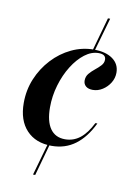

<svg xmlns="http://www.w3.org/2000/svg" viewBox="-82 -625 584 826"><g transform="rotate(10 209.5 -212.0)"><path d="M121 146.8 162.9 -0.8H171.8L130.6 146.8ZM279.8 -421 321.8 -571H331.5L288.7 -421ZM178.2 11.3Q108.1 11.3 68.1 -31.5Q28.2 -74.2 28.2 -150Q28.2 -206.5 48.8 -256Q69.4 -305.6 105.6 -344.8Q141.9 -383.9 188.3 -406Q234.7 -428.2 286.3 -428.2Q337.9 -428.2 368.1 -406.5Q398.4 -384.7 398.4 -346.8Q398.4 -323.4 385.9 -302.8Q373.4 -282.3 353.2 -269.4Q333.1 -256.5 310.5 -256.5Q291.1 -256.5 280.2 -265.7Q269.4 -275 269.4 -290.3Q269.4 -308.1 280.2 -321Q291.1 -333.9 304.8 -344.8Q318.5 -355.6 329.4 -367.3Q340.3 -379 340.3 -393.5Q340.3 -416.9 308.9 -416.9Q277.4 -416.9 248 -394.4Q218.5 -371.8 194.8 -333.9Q171 -296 156.9 -248.4Q142.7 -200.8 142.7 -150.8Q142.7 -90.3 164.9 -58.5Q187.1 -26.6 229.8 -26.6Q266.1 -26.6 294.8 -48.8Q323.4 -71 346.8 -117.7H355.6Q325 -54 281 -21.4Q237.1 11.3 178.2 11.3Z"/></g></svg>

Font: Playfair 144pt
Style: Bold Italic
Weight: 700
Italic angle: -15.6°
Designer: Claus Eggers Sørensen
Foundry: Claus Eggers Sørensen
Version: Version 2.203